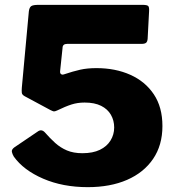

<svg xmlns="http://www.w3.org/2000/svg" viewBox="-20 -762 723 792"><path d="M567 -742Q587 -742 591.5 -737Q596 -732 595 -716L589 -602Q588 -590 582.5 -585.5Q577 -581 564 -581H257Q238 -581 238 -564L228 -469Q227 -460 231.5 -456.5Q236 -453 243 -455Q282 -468 311 -474.5Q340 -481 378 -481Q456 -481 517.5 -453.5Q579 -426 614.5 -373Q650 -320 650 -242Q650 -163 611.5 -106.5Q573 -50 504 -20Q435 10 342 10Q239 10 158 -25Q77 -60 37 -116Q31 -126 29 -135.5Q27 -145 39 -154L135 -219Q151 -231 165 -216Q186 -192 207.5 -172.5Q229 -153 256 -141.5Q283 -130 320 -130Q363 -130 392 -144Q421 -158 436 -182.5Q451 -207 451 -236Q451 -265 437.5 -288.5Q424 -312 397 -325.5Q370 -339 329 -339Q300 -339 275 -331Q250 -323 215 -306Q206 -302 202 -302.5Q198 -303 188 -308L82 -365Q71 -371 70 -379Q69 -387 70 -400L99 -715Q101 -731 108.5 -736.5Q116 -742 139 -742Z"/></svg>

Font: Libre Franklin Thin ExtraBold
Style: Regular
Weight: 800
Version: Version 3.000